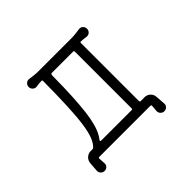

<svg xmlns="http://www.w3.org/2000/svg" viewBox="-177 -989 1355 1355"><g transform="rotate(-45 500.0 -312.0)"><path d="M798 -3 803 66Q805 82 793.5 94Q782 106 765 106Q749 106 737.5 94Q726 82 727 66L731 18Q731 9 723 9H212Q204 9 204 18L207 66Q209 82 197.5 94Q186 106 169 106Q153 106 141.5 94Q130 82 131 66L136 -3Q138 -29 156 -46Q174 -63 199 -63H216Q222 -63 227 -67Q251 -89 266.5 -129.5Q282 -170 291.5 -237Q301 -304 305.5 -405Q310 -506 311 -650Q311 -659 304 -659Q290 -659 276.5 -657.5Q263 -656 250 -654Q234 -652 221.5 -663.5Q209 -675 209 -692Q209 -709 221.5 -720.5Q234 -732 250 -730Q270 -727 293 -724.5Q316 -722 338 -722H663Q684 -722 707 -724.5Q730 -727 750 -730Q767 -732 779 -720.5Q791 -709 791 -692Q791 -675 779 -663.5Q767 -652 750 -654Q738 -656 725 -657Q712 -658 698 -659H696Q689 -659 689 -651V-72Q689 -63 698 -63H736Q761 -63 779 -46Q797 -29 798 -3ZM348 -182Q332 -117 298 -74Q296 -72 296 -68Q296 -63 303 -63H607Q616 -63 616 -72V-638Q616 -647 607 -647H393Q384 -647 384 -625Q383 -509 378.5 -426.5Q374 -344 367 -285Q360 -226 348 -182Z"/></g></svg>

Font: Kiwi Maru
Style: Regular
Weight: 400
Designer: Hiroki-Chan
Version: Version 1.100